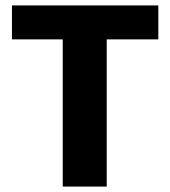

<svg xmlns="http://www.w3.org/2000/svg" viewBox="-20 -687 627 707"><path d="M211 0V-542H24V-667H563V-542H373V0Z"/></svg>

Font: Maven Pro
Style: Bold
Weight: 700
Designer: Joe Prince
Foundry: Joe Prince
Version: Version 2.103